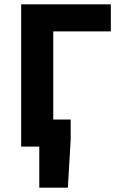

<svg xmlns="http://www.w3.org/2000/svg" viewBox="-20 -672 561 880"><path d="M160 188V0H132V-124H304V-32L291 188ZM77 0V-652H488V-528H224V0Z"/></svg>

Font: Source Sans 3
Style: Bold
Weight: 700
Designer: Paul D. Hunt
Foundry: Adobe
Version: Version 3.052;hotconv 1.1.0;makeotfexe 2.6.0